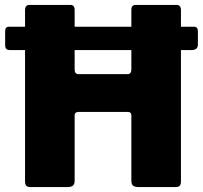

<svg xmlns="http://www.w3.org/2000/svg" viewBox="-20 -762 826 782"><path d="M786 -636V-580Q786 -558 759 -558H717V-23Q717 -11 712 -5.5Q707 0 693 0H545Q529 0 522 -6Q515 -12 515 -26V-293Q515 -299 511.5 -302.5Q508 -306 501 -306H298Q292 -306 288 -302.5Q284 -299 284 -293V-26Q284 -12 277 -6Q270 0 254 0H106Q92 0 87 -5.5Q82 -11 82 -23V-558H21Q10 -558 5.5 -563Q1 -568 1 -579V-634Q1 -653 15 -653H82V-721Q82 -731 86.5 -736.5Q91 -742 99 -742H267Q275 -742 279.5 -737Q284 -732 284 -723V-653H515V-723Q515 -732 519.5 -737Q524 -742 532 -742H700Q708 -742 712.5 -736.5Q717 -731 717 -721V-653H771Q778 -653 782 -648.5Q786 -644 786 -636ZM515 -558H284V-479Q284 -460 300 -460H499Q515 -460 515 -479Z"/></svg>

Font: Libre Franklin ExtraBold
Style: Regular
Weight: 800
Designer: Pablo Impallari, Rodrigo Fuenzalida
Foundry: Impallari Type
Version: Version 1.002; ttfautohint (v1.5)